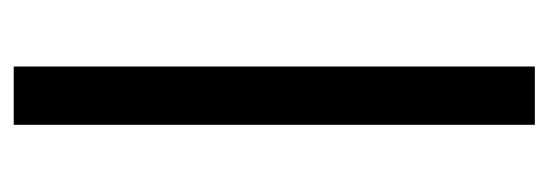

<svg xmlns="http://www.w3.org/2000/svg" viewBox="-280 -520 800 280"><g transform="rotate(-90 120.0 -380.0)"><path d="M163 0H78V-760H163Z"/></g></svg>

Font: Noto Sans Thai SemiCondensed
Style: Regular
Weight: 400
Width: 4
Designer: Monotype Design Team
Foundry: Monotype Imaging Inc.
Version: Version 2.001